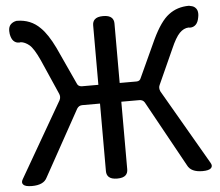

<svg xmlns="http://www.w3.org/2000/svg" viewBox="-53 -782 1003 876"><g transform="rotate(-5 448.5 -344.5)"><path d="M840.8 -623Q835 -623 833 -624Q810.5 -623 791.5 -603.5Q772.5 -584 751 -534.2L678.7 -374Q675.8 -368.2 675.8 -360.8Q675.8 -353.5 679.7 -344.7L878.9 -1Q883.8 6.8 883.8 13.2Q883.8 19.5 878.9 24.4Q869.1 34.2 839.8 34.2Q787.1 34.2 771.5 2L604.5 -300.8Q596.7 -313.5 580.1 -313.5H498V-3.9Q498 12.7 488.3 22.5Q476.6 34.2 449.2 34.2Q421.9 34.2 410.2 22.5Q400.4 12.7 400.4 -3.9V-313.5H319.3Q303.7 -313.5 294.9 -299.8L127.9 2Q112.3 34.2 58.6 34.2Q28.3 34.2 19.5 24.4Q14.6 19.5 14.6 13.2Q14.6 6.8 19.5 -1L217.8 -344.7Q221.7 -352.5 221.7 -359.9Q221.7 -367.2 218.8 -374L148.4 -534.2Q123 -589.8 103.5 -606Q84 -622.1 64.5 -624Q62.5 -623 56.6 -623Q42 -623 31.7 -633.3Q21.5 -643.6 17.6 -666Q16.6 -672.9 16.6 -679.7Q16.6 -699.2 26.9 -709.5Q37.1 -719.7 53.7 -722.7Q54.7 -722.7 54.7 -722.7Q119.1 -722.7 162.1 -678.7Q193.4 -648.4 224.6 -584L302.7 -414.1Q307.6 -400.4 324.2 -399.4H400.4V-671.9Q400.4 -688.5 410.2 -698.2Q421.9 -710 449.2 -710Q476.6 -710 488.3 -698.2Q498 -688.5 498 -671.9V-399.4H575.2Q590.8 -399.4 595.7 -414.1Q595.7 -414.1 673.8 -584Q711.9 -664.1 750 -692.4Q789.1 -722.7 843.8 -722.7Q844.7 -722.7 851.6 -720.7Q864.3 -718.8 872.1 -710.9Q882.8 -701.2 882.8 -682.6Q882.8 -674.8 880.9 -666Q877 -643.6 866.2 -633.3Q855.5 -623 840.8 -623Z"/></g></svg>

Font: TaiwanPearl
Style: Regular
Weight: 400
Version: Version 2.102